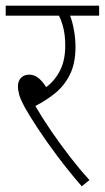

<svg xmlns="http://www.w3.org/2000/svg" viewBox="-20 -642 368 674"><path d="M294 -10 267 12Q221 -41 181 -94.5Q141 -148 111.5 -193Q82 -238 66 -267Q52 -293 47.5 -309Q43 -325 43 -339Q43 -358 54 -369Q65 -380 83 -380Q115 -380 142 -336Q172 -358 190.5 -394Q209 -430 209 -481Q209 -519 202 -545.5Q195 -572 187 -587H0V-622H328V-587H226Q234 -567 239.5 -537Q245 -507 245 -477Q245 -419 225 -379.5Q205 -340 172.5 -314Q140 -288 104 -270Q129 -227 160.5 -181Q192 -135 226.5 -90.5Q261 -46 294 -10Z"/></svg>

Font: Noto Sans Condensed ExtraLight
Style: Italic
Weight: 200
Width: 3
Italic angle: -12°
Designer: Monotype Design Team
Foundry: Monotype Imaging Inc.
Version: Version 2.013; ttfautohint (v1.8.4.7-5d5b)